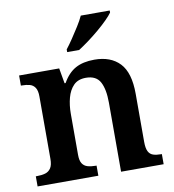

<svg xmlns="http://www.w3.org/2000/svg" viewBox="-85 -841 829 915"><g transform="rotate(-10 330.0 -383.0)"><path d="M23 0V-49H29Q52 -49 69 -54Q86 -59 96 -74Q106 -89 106 -119V-421Q106 -449 96.5 -463.5Q87 -478 70.5 -482.5Q54 -487 32 -487H28V-536H222L235 -462H240Q266 -508 302.5 -528Q339 -548 394 -548Q473 -548 516.5 -502Q560 -456 560 -354V-121Q560 -90 568 -74.5Q576 -59 591.5 -54Q607 -49 629 -49H633V0H427V-334Q427 -399 408 -434.5Q389 -470 339 -470Q301 -470 279.5 -448Q258 -426 248.5 -390.5Q239 -355 239 -313V-115Q239 -87 248 -73Q257 -59 273.5 -54Q290 -49 312 -49H317V0ZM273 -619Q288 -638 305.5 -664Q323 -690 340 -717Q357 -744 367 -766H507V-756Q498 -743 478 -723Q458 -703 432 -681Q406 -659 379.5 -639.5Q353 -620 331 -606H273Z"/></g></svg>

Font: Noto Rashi Hebrew SemiBold
Style: Regular
Weight: 600
Version: Version 1.006